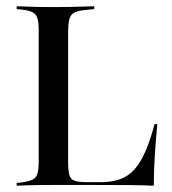

<svg xmlns="http://www.w3.org/2000/svg" viewBox="-20 -591 547 611"><path d="M140.3 -2.4Q117.7 -2.4 97.2 -2Q76.6 -1.6 60.5 -1.2Q44.4 -0.8 33.1 0V-8.9L49.2 -10.5Q71.8 -13.7 83.5 -19.4Q95.2 -25 99.2 -38.7Q103.2 -52.4 103.2 -78.2V-369.4H196.8V-75Q196.8 -47.6 200.8 -33.9Q204.8 -20.2 217.7 -15.7Q230.6 -11.3 257.3 -11.3H300Q335.5 -11.3 361.7 -20.6Q387.9 -29.8 407.3 -51.2Q426.6 -72.6 442.3 -108.1Q458.1 -143.5 471.8 -196H480.6Q475.8 -144.4 472.6 -95.6Q469.4 -46.8 469.4 0Q437.9 -1.6 392.7 -2Q347.6 -2.4 280.6 -2.4H149.2ZM140.3 -568.5H150H156.5Q181.5 -568.5 205.2 -569Q229 -569.4 248 -570.2Q266.9 -571 279.8 -571V-562.1L254.8 -559.7Q217.7 -556.5 207.3 -543.5Q196.8 -530.6 196.8 -492.7V-369.4H103.2V-492.7Q103.2 -519.4 99.2 -532.7Q95.2 -546 83.5 -552Q71.8 -558.1 49.2 -560.5L33.1 -562.1V-571Q44.4 -571 60.5 -570.2Q76.6 -569.4 97.2 -569Q117.7 -568.5 140.3 -568.5Z"/></svg>

Font: Playfair 144pt SemiCondensed Medium
Style: Regular
Weight: 500
Width: 4
Designer: Claus Eggers Sørensen
Foundry: Claus Eggers Sørensen
Version: Version 2.203